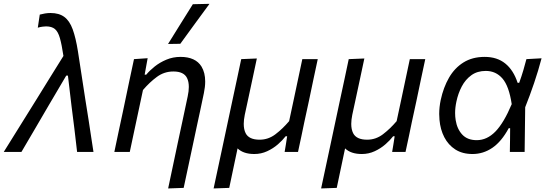

<svg xmlns="http://www.w3.org/2000/svg" viewBox="-44 -812 2930 1026"><path d="M-24 0Q18 -67.5 63.5 -140.5Q108.5 -213 151 -281Q185 -336 222.5 -396.5Q260 -456.5 295 -513Q286 -573.5 276.2 -608Q266.5 -642.5 249.5 -656.8Q232.5 -671 202 -671Q196.5 -671 183.5 -669.5Q170.5 -668 158 -664L168.5 -734Q182 -737.5 196.2 -740Q210.5 -742.5 226 -742.5Q271.5 -742.5 299.8 -721.5Q328 -700.5 344.5 -655.2Q361 -610 372.5 -537.5L412 -280.5Q422.5 -216 429.8 -168.5Q437 -121 443 -81.5Q449 -42 455.5 0H368Q361 -61.5 353.5 -124.2Q346 -187 338 -247L319 -408H310L214.5 -246Q177.5 -182.5 141.5 -121Q105.5 -59.5 70.5 0Z M854.5 195Q865 144 878.5 81.5Q892 18.5 906.5 -51Q919.5 -112 933 -174.5Q946 -236.5 959 -297Q965 -325 965 -347.5Q965 -375.5 955.5 -395Q938.5 -430 882.5 -430Q833.5 -430 794.5 -401.2Q755.5 -372.5 720 -331L695.5 -216Q683 -156.5 672 -106Q661 -55 649.5 0H567Q578.5 -55.5 589.5 -107Q600.5 -158 613.5 -219L624 -269Q634 -317 646.2 -375.2Q658.5 -433.5 672 -496L745 -501L729 -413H737.5Q755 -434.5 782.5 -456.5Q810 -478.5 845.2 -493.2Q880.5 -508 920.5 -508Q1001 -508 1033 -456Q1052.5 -423.5 1052.5 -376.5Q1052.5 -348 1045.5 -314.5Q1034.5 -263 1025.5 -219.5Q1016 -176 1008.5 -141L991 -58.5Q977 6.5 964 68Q951 129.5 937.5 192ZM854 -577Q887.5 -631 920.5 -684Q953.5 -737 986.5 -789.5L1075.5 -791.5Q1035.5 -737.5 996.8 -684.2Q958 -631 919.5 -578Z M1097.5 195Q1109 141 1120.5 87.5Q1131.5 34.5 1145 -27L1197 -271Q1211 -335.5 1222.2 -388.5Q1233.5 -441.5 1245 -496L1328.5 -499.5Q1316.5 -444.5 1305.5 -391.5Q1294 -338 1281.5 -279.5L1264 -198.5Q1258.5 -171.5 1258.5 -150Q1258.5 -120.5 1268.5 -100.5Q1286 -65.5 1343.5 -65.5Q1389.5 -65.5 1427.5 -94.2Q1465.5 -123 1501 -164.5L1525.5 -279Q1538 -338 1549 -390Q1560 -441.5 1571.5 -496H1654Q1642 -441 1631 -388.5Q1620 -335.5 1606.5 -271.5L1582 -158.5Q1575 -124 1566.5 -83.8Q1558 -43.5 1548.5 0H1477L1484 -42Q1487 -63 1490.5 -84H1482.5Q1466 -62.5 1440.8 -40.5Q1415.5 -18.5 1383.5 -3.8Q1351.5 11 1315 11Q1256.5 11 1225.5 -19Q1213.5 37.5 1203 87.5Q1192.5 137.5 1181 192Z M1672 195Q1683.5 141 1695 87.5Q1706 34.5 1719.5 -27L1771.5 -271Q1785.5 -335.5 1796.8 -388.5Q1808 -441.5 1819.5 -496L1903 -499.5Q1891 -444.5 1880 -391.5Q1868.5 -338 1856 -279.5L1838.5 -198.5Q1833 -171.5 1833 -150Q1833 -120.5 1843 -100.5Q1860.5 -65.5 1918 -65.5Q1964 -65.5 2002 -94.2Q2040 -123 2075.5 -164.5L2100 -279Q2112.5 -338 2123.5 -390Q2134.5 -441.5 2146 -496H2228.5Q2216.5 -441 2205.5 -388.5Q2194.5 -335.5 2181 -271.5L2156.5 -158.5Q2149.5 -124 2141 -83.8Q2132.5 -43.5 2123 0H2051.5L2058.5 -42Q2061.5 -63 2065 -84H2057Q2040.5 -62.5 2015.2 -40.5Q1990 -18.5 1958 -3.8Q1926 11 1889.5 11Q1831 11 1800 -19Q1788 37.5 1777.5 87.5Q1767 137.5 1755.5 192Z M2481 11Q2427 11 2389.2 -13.2Q2351.5 -37.5 2330.2 -78.8Q2309 -120 2304.5 -171.5Q2303 -187 2303 -203Q2303 -239.5 2311 -277.5Q2325.5 -345 2355.5 -397Q2385.5 -449 2433 -478.5Q2480.5 -508 2546 -508Q2612.5 -508 2656.2 -472.5Q2700 -437 2722 -369.5H2730.5Q2744 -407 2753 -438Q2762 -469 2769 -496L2850 -500.5Q2833 -435.5 2810 -367.8Q2787 -300 2762.5 -239L2759.5 0H2680.5Q2681 -32.5 2681.5 -64.5Q2681.5 -96.5 2682 -127H2674.5Q2636 -55.5 2587.2 -22.2Q2538.5 11 2481 11ZM2503.5 -63Q2558.5 -63 2603.5 -109.2Q2648.5 -155.5 2690.5 -255.5Q2676 -352 2641 -392.5Q2606 -433 2552 -433Q2506.5 -433 2474.8 -410Q2443 -387 2423.5 -349.8Q2404 -312.5 2395 -269.5Q2388 -237.5 2388 -208Q2388 -188.5 2391 -170Q2398.5 -122.5 2426.2 -92.8Q2454 -63 2503.5 -63Z"/></svg>

Font: Heraclito
Style: Italic
Weight: 400
Italic angle: -12°
Designer: Kostas Bartsokas (font) & Cristiano Sobral (main changes)
Foundry: Kostas Bartsokas (font) & Cristiano Sobral (main changes)
Version: Version 1.00;July 8, 2020;FontCreator 13.0.0.2655 64-bit